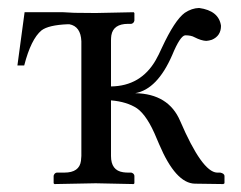

<svg xmlns="http://www.w3.org/2000/svg" viewBox="-20 -462 608 484"><path d="M259.8 -68.8Q259.8 -32.2 290.5 -27.8Q296.9 -26.9 303.2 -26.9H311Q317.9 -24.9 318.8 -19V0L316.9 2Q315.4 2 221.2 0L117.2 2L115.2 0V-19Q117.2 -25.9 123 -26.9H142.1Q180.2 -26.9 184.1 -56.6Q184.6 -63 185.1 -68.8V-357.9Q183.6 -395.5 154.8 -400.9H150.9Q102.1 -398.9 84.5 -385.3Q58.1 -363.3 41 -296.9H23.9L42 -431.2H117.2H139.2L167.5 -429.7Q200.2 -429.2 221.2 -429.2L316.9 -431.2L318.8 -429.2V-410.2Q317.4 -403.3 311 -401.9H303.2Q265.6 -401.9 260.7 -373Q259.8 -366.7 259.8 -359.9V-244.1Q335 -245.1 372.6 -310.5Q379.9 -323.2 388.2 -341.8Q420.4 -411.1 445.8 -429.7Q463.4 -441.4 481.9 -441.9Q531.7 -435.1 537.1 -397Q537.1 -371.6 514.2 -361.8Q506.8 -359.4 500 -358.9Q487.3 -359.4 470.2 -368.2Q461.9 -373 446.8 -373Q434.1 -371.6 414.1 -323.2Q376.5 -236.8 320.8 -227.1Q404.8 -225.6 434.1 -157.2Q489.3 -28.8 526.9 -26.9H535.2Q544.9 -24.9 545.9 -19V0L543 2L471.2 1Q422.9 0 381.3 -98.1Q378.9 -103.5 375 -112.8Q351.6 -170.4 325.2 -189Q299.8 -205.6 259.8 -209Z"/></svg>

Font: Linux Libertine Display O
Style: Regular
Weight: 400
Designer: Philipp H. Poll
Foundry: Philipp H. Poll
Version: Version 5.0.9